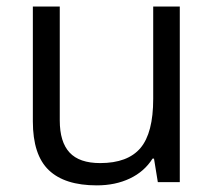

<svg xmlns="http://www.w3.org/2000/svg" viewBox="-20 -555 654 585"><path d="M162.1 -535.2V-188Q162.1 -122.6 191.9 -90.3Q221.7 -58.1 285.2 -58.1Q369.1 -58.1 408 -104Q446.8 -149.9 446.8 -253.9V-535.2H527.8V0H460.9L449.2 -71.8H444.8Q419.9 -32.2 375.7 -11.2Q331.5 9.8 274.9 9.8Q177.2 9.8 128.7 -36.6Q80.1 -83 80.1 -185.1V-535.2Z"/></svg>

Font: f0_25643 
Style: Regular
Weight: 400
Foundry: Ascender Corporation
Version: Version 1.10